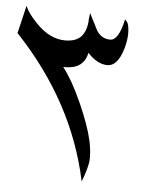

<svg xmlns="http://www.w3.org/2000/svg" viewBox="-60 -758 668 793"><g transform="rotate(5 274.0 -361.5)"><path d="M442.9 -668.9Q452.6 -624 434.1 -565.4Q423.8 -533.2 408.2 -515.6Q392.6 -498 372.1 -498Q330.1 -498 289.6 -542Q275.9 -474.6 199.2 -474.6H192.4Q192.4 -474.6 190.9 -474.6Q210.4 -449.7 230.5 -414.6Q250.5 -379.4 271 -333.5Q291.5 -287.6 305.2 -249Q318.8 -210.4 325.7 -178.7Q331.1 -153.8 332.5 -132.6Q334 -111.3 332.5 -93.8Q330.6 -80.6 325 -60.1Q319.3 -39.6 308.1 -10.3Q239.3 -334.5 -9.3 -597.7L18.1 -712.9Q24.9 -696.3 37.4 -679.4Q49.8 -662.6 68.4 -643.6Q125.5 -584.5 189 -584.5Q231.9 -584.5 253.4 -606.2Q274.9 -627.9 278.8 -670.4Q278.3 -675.8 279.5 -684.3Q280.8 -692.9 282.2 -706.1L318.8 -634.3V-634.8Q338.9 -604 374.5 -604Q409.2 -604 428.2 -692.4Q439.9 -683.1 442.9 -668.9Z"/></g></svg>

Font: XB Khoramshahr
Style: Oblique
Weight: 400
Italic angle: 12°
Designer: Behnam
Foundry: Irmug
Version: Version 8.005 2009